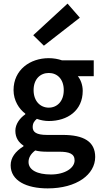

<svg xmlns="http://www.w3.org/2000/svg" viewBox="-20 -826 561 1063"><path d="M244 217C405 217 507 140 507 43C507 -42 444 -79 327 -79H240C181 -79 161 -95 161 -122C161 -144 170 -156 184 -168C206 -160 229 -156 250 -156C354 -156 438 -214 438 -323C438 -356 426 -386 411 -404H499V-492H323C303 -499 277 -504 250 -504C147 -504 55 -440 55 -327C55 -269 86 -222 120 -197V-193C91 -173 65 -140 65 -102C65 -62 85 -36 110 -20V-16C65 12 39 47 39 89C39 175 127 217 244 217ZM250 -230C204 -230 166 -265 166 -327C166 -388 203 -422 250 -422C297 -422 333 -388 333 -327C333 -265 296 -230 250 -230ZM262 140C186 140 138 115 138 71C138 48 149 27 175 7C194 12 215 14 242 14H308C363 14 393 25 393 62C393 104 340 140 262 140ZM223 -573 422 -728 354 -806 164 -631Z"/></svg>

Font: Source Sans Pro Semibold
Style: Regular
Weight: 600
Designer: Paul D. Hunt
Foundry: Adobe Systems Incorporated
Version: Version 3.006;hotconv 1.0.111;makeotfexe 2.5.65597